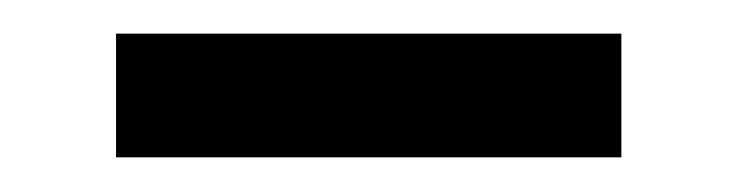

<svg xmlns="http://www.w3.org/2000/svg" viewBox="-20 -680 434 113"><path d="M48.3 -587.4V-660.2H345.7V-587.4Z"/></svg>

Font: News Cycle
Style: Bold
Weight: 700
Version: Version 0.5.1